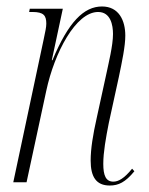

<svg xmlns="http://www.w3.org/2000/svg" viewBox="-20 -563 459 593"><path d="M319 10C346 10 367 0 395 -34L388 -42C363 -11 345 -2 330 -2C307 -2 299 -21 299 -57C299 -93 307 -137 316 -183L347 -325C357 -373 367 -420 367 -453C367 -500 347 -543 295 -543C239 -543 191 -495 142 -377H140L174 -536H72L70 -526H80C115 -526 123 -515 123 -490C123 -479 120 -466 115 -442L21 0H62L123 -283C148 -400 214 -526 283 -526C322 -526 329 -485 329 -458C329 -422 315 -367 310 -342L279 -200C267 -147 260 -103 260 -67C260 -17 277 10 319 10Z"/></svg>

Font: Noto Serif Display ExtraCondensed ExtraLight
Style: Italic
Weight: 200
Width: 2
Italic angle: -12°
Designer: Monotype Design Team
Foundry: Monotype Imaging Inc.
Version: Version 2.009